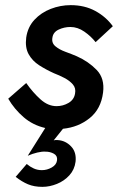

<svg xmlns="http://www.w3.org/2000/svg" viewBox="-20 -490 459 747"><path d="M82 -167Q108 -130 137.5 -103.5Q167 -77 200 -77Q225 -77 246.5 -89.5Q268 -102 272 -126Q276 -147 263.5 -161.5Q251 -176 231 -186.5Q211 -197 190 -205Q159 -219 132.5 -236Q106 -253 91.5 -279Q77 -305 82 -344Q88 -385 114 -413Q140 -441 177.5 -455.5Q215 -470 255 -470Q309 -470 350.5 -447.5Q392 -425 419 -388L352 -326Q334 -349 308 -367Q282 -385 254 -385Q230 -385 208.5 -375Q187 -365 184 -344Q180 -323 195.5 -310Q211 -297 234.5 -288.5Q258 -280 279 -271Q324 -251 356 -218Q388 -185 381 -130Q373 -66 329 -30.5Q285 5 225 11L189 56Q197 54 205 55Q235 57 256.5 79.5Q278 102 274 139Q270 170 250 192Q230 214 201.5 225.5Q173 237 145 237Q113 237 89 227Q65 217 41 198L84 148Q97 159 111.5 165.5Q126 172 143 172Q163 172 181.5 161.5Q200 151 202 133Q204 116 189.5 108Q175 100 157 100Q144 99 125 103.5Q106 108 88 116L156 8Q108 -3 72 -34Q36 -65 12 -106Z"/></svg>

Font: Jost* Medium
Style: Italic
Weight: 500
Italic angle: -10°
Version: Version 3.7